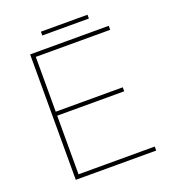

<svg xmlns="http://www.w3.org/2000/svg" viewBox="-131 -806 800 902"><g transform="rotate(-20 269.0 -355.0)"><path d="M495 -20V0H93V-627H486V-607H114V-333H449V-313H114V-20ZM410 -710V-691H177V-710Z"/></g></svg>

Font: Blinker Thin
Style: Regular
Weight: 100
Designer: Juergen Huber
Foundry: supertype
Version: Version 1.017;hotconv 1.0.117;makeotfexe 2.5.65602